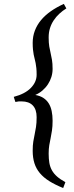

<svg xmlns="http://www.w3.org/2000/svg" viewBox="-20 -801 376 975"><path d="M316.9 -758.3Q297.9 -746.6 281.5 -731.4Q265.1 -716.3 252.9 -698Q240.7 -679.7 233.9 -658.2Q227.1 -636.7 227.1 -611.3Q227.1 -583 230.2 -564.9Q233.4 -546.9 237.1 -531Q240.7 -515.1 243.9 -497.1Q247.1 -479 247.1 -450.7Q247.1 -430.2 241 -410.4Q234.9 -390.6 223.6 -373.3Q212.4 -356 196 -341.8Q179.7 -327.6 159.2 -318.8Q183.6 -314.5 200.4 -303.5Q217.3 -292.5 227.5 -275.9Q237.8 -259.3 242.4 -237.1Q247.1 -214.8 247.1 -188Q247.1 -158.7 243.9 -138.2Q240.7 -117.7 237.1 -99.6Q233.4 -81.5 230.2 -63.5Q227.1 -45.4 227.1 -21Q227.1 5.9 230.7 26.6Q234.4 47.4 243.9 64.2Q253.4 81.1 269.8 95.5Q286.1 109.9 312 124L300.8 153.8Q259.8 137.2 230.5 118.9Q201.2 100.6 182.4 78.1Q163.6 55.7 154.8 27.8Q146 0 146 -35.2Q146 -64 149.2 -82.8Q152.3 -101.6 156 -118.9Q159.7 -136.2 162.8 -156Q166 -175.8 166 -206.1Q166 -245.6 146.2 -265.9Q126.5 -286.1 89.8 -286.1H79.6Q76.7 -286.1 74.2 -285.9Q71.8 -285.6 68.6 -284.9Q65.4 -284.2 58.1 -283.2L49.8 -309.1Q107.4 -324.2 136.7 -354.5Q166 -384.8 166 -421.4Q166 -440.9 164.6 -455.1Q163.1 -469.2 160.9 -480.7Q158.7 -492.2 156 -502.2Q153.3 -512.2 151.1 -523.4Q148.9 -534.7 147.5 -549.1Q146 -563.5 146 -583.5Q146 -616.2 157 -645.3Q168 -674.3 188.5 -699Q209 -723.6 238.3 -744.1Q267.6 -764.6 304.2 -781.2Z"/></svg>

Font: Gentium Plus Afr
Style: Regular
Weight: 400
Designer: J. Victor Gaultney, Annie Olsen, Iska Routamaa, Becca Hirsbrunner
Foundry: SIL International
Version: Version 5.000